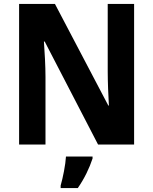

<svg xmlns="http://www.w3.org/2000/svg" viewBox="-20 -734 778 975"><path d="M661 0V-714H527V-371C527 -321 530 -248 533 -198H530L259 -714H77V0H211V-344C211 -398 207 -468 203 -523H207L478 0ZM450 71V61H315C313 101 299 171 288 208V221H375C408 174 434 120 450 71Z"/></svg>

Font: Noto Sans Lao Looped SemiCondensed
Style: Bold
Weight: 700
Width: 4
Designer: Mark Frömberg, Ben Mitchell
Foundry: The Fontpad Ltd
Version: Version 1.002